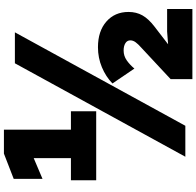

<svg xmlns="http://www.w3.org/2000/svg" viewBox="-31 -845 1002 980"><g transform="rotate(-90 470.0 -355.0)"><path d="M40 -365V-494H153V-684L47 -639V-786L176 -836H298V-494H392V-365ZM160 90 637 -780H795L318 90ZM556 126V15L718 -136Q735 -151 744.5 -164Q754 -177 754 -191Q754 -207 739.5 -216Q725 -225 702 -225Q675 -225 652.5 -209.5Q630 -194 610 -170L534 -282Q569 -316 617 -336Q665 -356 719 -356Q801 -356 850 -313Q899 -270 899 -200Q899 -160 881.5 -129Q864 -98 825 -68L734 2L799 -3H914V126Z"/></g></svg>

Font: OA Gothic ExtraBold
Style: Regular
Weight: 800
Designer: Choi Chi-young, Lee Jaesang, Lee Juhyun, Han Dohee
Foundry: DDUNGSANG CORP.
Version: Version 1.000;Build 20210203